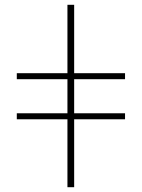

<svg xmlns="http://www.w3.org/2000/svg" viewBox="-20 -780 590 800"><path d="M261 0V-283H50V-308H261V-450H50V-475H261V-760H289V-475H501V-450H289V-308H501V-283H289V0Z"/></svg>

Font: Noto Serif Thin
Style: Regular
Weight: 100
Designer: Monotype Design Team
Foundry: Monotype Imaging Inc.
Version: Version 2.015